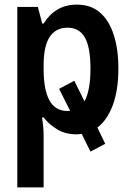

<svg xmlns="http://www.w3.org/2000/svg" viewBox="-20 -572 570 832"><path d="M55 240V-542H144L163 -470H169Q193 -509 229 -530.5Q265 -552 313 -552Q374 -552 413.5 -517.5Q453 -483 473 -420.5Q493 -358 493 -276Q493 -182 469 -117Q445 -52 402 -19L436 51L372 85L334 8Q322 10 310 10Q265 10 229.5 -10.5Q194 -31 169 -63H162Q169 -22 169 15V240ZM273 -91Q278 -91 284 -92L236 -187L302 -222L346 -133Q372 -179 372 -275Q372 -366 348 -409Q324 -452 273 -452Q169 -452 169 -290V-272Q169 -184 194 -137.5Q219 -91 273 -91Z"/></svg>

Font: Noto Sans Mono Condensed SemiBold
Style: Regular
Weight: 600
Width: 3
Designer: Monotype Design Team
Foundry: Monotype Imaging Inc.
Version: Version 2.014